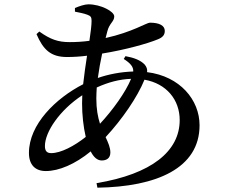

<svg xmlns="http://www.w3.org/2000/svg" viewBox="-20 -819 1040 889"><path d="M149 -661C180 -589 215 -555 290 -555C320 -555 352 -557 383 -561C376 -518 370 -472 365 -429C238 -364 114 -243 114 -111C114 -55 144 -27 192 -27C253 -27 328 -59 400 -118C413 -92 430 -76 451 -76C474 -76 491 -87 491 -113C491 -136 481 -158 469 -184C546 -267 616 -369 649 -450C751 -432 812 -357 812 -263C812 -119 682 -13 427 29L431 50C705 46 904 -40 904 -239C904 -356 814 -466 661 -485C663 -498 659 -509 650 -520C630 -541 599 -552 561 -559L553 -546C584 -526 598 -510 597 -488C538 -486 482 -475 433 -458C438 -495 445 -534 453 -571C559 -588 666 -618 711 -637C734 -646 743 -658 743 -676C743 -700 719 -714 674 -714C659 -714 592 -670 469 -643L477 -674C486 -711 509 -719 509 -743C509 -766 447 -799 389 -799C372 -799 346 -790 327 -782V-765C347 -761 368 -757 384 -751C400 -745 404 -740 404 -722C404 -703 400 -670 394 -630C364 -626 334 -624 303 -624C249 -624 214 -636 162 -673ZM587 -454C562 -393 502 -309 443 -246C433 -277 426 -314 426 -363C426 -379 427 -396 428 -414C483 -439 534 -452 587 -454ZM377 -185C324 -143 262 -110 217 -110C197 -110 188 -120 188 -143C188 -208 256 -309 361 -378L360 -340C360 -288 366 -232 377 -185Z"/></svg>

Font: Noto Serif SC SemiBold
Style: Regular
Weight: 600
Designer: Ryoko NISHIZUKA 西塚涼子 (kana & ideographs); Frank Grießhammer (Latin, Greek & Cyrillic); Wenlong ZHANG 张文龙 (bopomofo); San
Foundry: Adobe
Version: Version 2.001;hotconv 1.1.0;makeotfexe 2.6.0